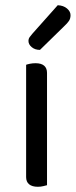

<svg xmlns="http://www.w3.org/2000/svg" viewBox="-20 -707 290 735"><path d="M80 -343H160V2Q156 3 146 5.5Q136 8 125 8Q103 8 91.5 -1.5Q80 -11 80 -29ZM160 -292H80V-459Q85 -461 95 -463Q105 -465 116 -465Q138 -465 149 -455.5Q160 -446 160 -428ZM104 -578 201 -687Q223 -686 236.5 -674.5Q250 -663 250 -649Q250 -636 244 -627Q238 -618 224 -605L133 -516Q114 -516 101.5 -526.5Q89 -537 89 -550Q89 -559 94 -565.5Q99 -572 104 -578Z"/></svg>

Font: Baloo Tammudu 2
Style: Regular
Weight: 400
Designer: Maithili Shingre, Omkar Shende and Ek Type
Foundry: Ek Type
Version: Version 1.700